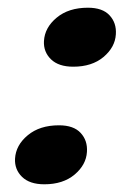

<svg xmlns="http://www.w3.org/2000/svg" viewBox="-20 -469 356 498"><path d="M95 9Q57 9 37.2 -10.2Q17.5 -29.5 19 -57.5Q21 -92.5 52 -118.2Q83 -144 133 -144Q171 -144 189.2 -124.2Q207.5 -104.5 205.5 -75Q203.5 -41.5 173.5 -16.2Q143.5 9 95 9ZM170 -296Q132 -296 112.2 -315.2Q92.5 -334.5 94 -362.5Q96 -397.5 127 -423.2Q158 -449 208 -449Q246 -449 264.2 -429.2Q282.5 -409.5 280.5 -380Q278.5 -346.5 248.5 -321.2Q218.5 -296 170 -296Z"/></svg>

Font: Fraunces 9pt SemiBold
Style: Italic
Weight: 600
Italic angle: -16°
Version: Version 1.000;[b76b70a41]